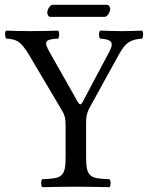

<svg xmlns="http://www.w3.org/2000/svg" viewBox="-20 -774 615 796"><path d="M337 -122V-258C337 -288 338 -304 355 -334L474 -550C502 -601 524 -610 569 -614C575 -620 575 -641 569 -647C541 -646 509 -645 486 -645C463 -645 427 -646 395 -647C389 -641 389 -620 395 -614C439 -611 455 -601 434 -561L323 -352C315 -337 310 -338 301 -354L185 -559C161 -601 165 -611 221 -614C227 -620 227 -641 221 -647C185 -646 147 -645 107 -645C68 -645 35 -646 5 -647C-1 -641 0 -620 6 -614C48 -611 65 -605 100 -547L231 -326C249 -297 252 -286 252 -249V-122C252 -39 235 -34 155 -31C149 -25 149 -4 155 2C204 1 256 0 295 0C334 0 384 1 434 2C440 -4 440 -25 434 -31C354 -34 337 -39 337 -122ZM413 -704C426 -704 437 -725 437 -737C437 -743 433 -754 423 -754H198C187 -754 176 -734 176 -722C176 -715 180 -704 189 -704Z"/></svg>

Font: Libertinus Serif
Style: Regular
Weight: 400
Designer: Philipp H. Poll, Khaled Hosny
Foundry: Caleb Maclennan
Version: Version 7.050;RELEASE